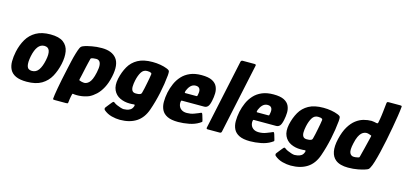

<svg xmlns="http://www.w3.org/2000/svg" viewBox="-70 -1193 3808 1805"><g transform="rotate(15 1834.0 -290.5)"><path d="M201 8Q134 8 94.5 -10.5Q55 -29 37.5 -63Q20 -97 20 -142Q20 -187 31 -239Q46 -308 78 -362.5Q110 -417 165.5 -448.5Q221 -480 305 -480Q389 -480 431 -448.5Q473 -417 482.5 -362.5Q492 -308 477 -239Q462 -170 431.5 -114Q401 -58 345.5 -25Q290 8 201 8ZM223 -103Q264 -103 288 -137.5Q312 -172 325 -235Q338 -297 326.5 -329Q315 -361 277 -361Q240 -361 215.5 -329Q191 -297 178 -235Q165 -171 174 -137Q183 -103 223 -103Z M484 96Q486 67 499.5 -9Q513 -85 541 -212Q548 -244 557.5 -286Q567 -328 578.5 -366.5Q590 -405 599 -424Q604 -436 612.5 -443Q621 -450 646 -458Q665 -464 708.5 -472.5Q752 -481 804 -481Q903 -481 947.5 -424.5Q992 -368 966 -247Q952 -181 927 -134.5Q902 -88 871 -59Q840 -30 807 -14Q786 -5 761 0.5Q736 6 711.5 7.5Q687 9 667 7Q657 6 652 5Q647 4 645 12Q643 19 640 33.5Q637 48 635 61.5Q633 75 633 79Q632 95 630 100.5Q628 106 611 106H502Q493 106 488 104.5Q483 103 484 96ZM677 -144Q676 -138 676.5 -135.5Q677 -133 681 -132Q691 -128 703.5 -125Q716 -122 726 -122Q736 -122 748 -126.5Q760 -131 773 -143.5Q786 -156 797 -181Q808 -206 817 -248Q827 -295 824 -321Q821 -347 809 -358Q797 -369 779 -369Q765 -369 752 -367Q739 -365 730 -361Q728 -360 726.5 -357Q725 -354 724 -349Q719 -329 714 -308.5Q709 -288 704.5 -267.5Q700 -247 695.5 -226Q691 -205 686.5 -184.5Q682 -164 677 -144Z M1025 -242Q1040 -310 1070.5 -363.5Q1101 -417 1156 -447.5Q1211 -478 1299 -478Q1339 -478 1376 -471.5Q1413 -465 1440 -454Q1466 -444 1468.5 -432.5Q1471 -421 1469 -394Q1461 -309 1441.5 -217Q1422 -125 1393 -42Q1363 45 1299 86Q1235 127 1140 127Q1102 127 1059 116Q1016 105 981 75Q978 72 976 64Q974 56 981 48Q985 43 993.5 32Q1002 21 1011 10Q1020 -1 1024 -6Q1035 -20 1040 -21Q1045 -22 1055 -14Q1063 -7 1081 1Q1099 9 1118.5 15Q1138 21 1149 21Q1161 21 1178.5 18Q1196 15 1212.5 5Q1229 -5 1237 -27Q1237 -28 1237.5 -29Q1238 -30 1239 -31Q1241 -38 1239.5 -43.5Q1238 -49 1228 -47Q1223 -46 1211.5 -45.5Q1200 -45 1189 -45Q1138 -45 1095 -65.5Q1052 -86 1031.5 -130Q1011 -174 1025 -242ZM1184 -267Q1177 -234 1176.5 -207.5Q1176 -181 1186.5 -166Q1197 -151 1222 -151Q1233 -151 1243.5 -152Q1254 -153 1263 -157Q1269 -159 1272.5 -163.5Q1276 -168 1278 -176Q1283 -193 1288.5 -219Q1294 -245 1299.5 -272.5Q1305 -300 1309 -322Q1313 -344 1314 -354Q1316 -359 1315 -366.5Q1314 -374 1311 -375Q1304 -379 1295.5 -381Q1287 -383 1271 -383Q1235 -383 1215 -350.5Q1195 -318 1184 -267Z M1507 -237Q1517 -283 1536 -326Q1555 -369 1586.5 -403.5Q1618 -438 1664.5 -458Q1711 -478 1776 -478Q1843 -478 1879 -459.5Q1915 -441 1929 -410.5Q1943 -380 1942 -343.5Q1941 -307 1933 -271Q1924 -228 1910 -213Q1896 -198 1875 -198H1660Q1653 -198 1652 -195.5Q1651 -193 1649 -186Q1646 -162 1654.5 -142Q1663 -122 1682.5 -110Q1702 -98 1732 -98Q1767 -98 1798.5 -109Q1830 -120 1842 -126Q1858 -134 1865.5 -135.5Q1873 -137 1878 -119L1892 -72Q1897 -58 1892.5 -53.5Q1888 -49 1874 -41Q1834 -16 1779 -5.5Q1724 5 1674 5Q1607 5 1568.5 -14Q1530 -33 1513.5 -66.5Q1497 -100 1497 -144Q1497 -188 1507 -237ZM1790 -295Q1794 -314 1793 -327.5Q1792 -341 1786.5 -350Q1781 -359 1771.5 -363.5Q1762 -368 1748 -368Q1732 -368 1719.5 -362Q1707 -356 1697.5 -346Q1688 -336 1681 -324Q1674 -312 1669 -300Q1664 -284 1664.5 -279.5Q1665 -275 1669 -275Q1696 -275 1723.5 -275Q1751 -275 1778 -275Q1785 -275 1786.5 -278.5Q1788 -282 1790 -295Z M1950 -14 2095 -694Q2099 -708 2113 -708H2228Q2246 -708 2242 -694L2097 -14Q2094 0 2078 0H1963Q1947 0 1950 -14Z M2207 -237Q2217 -283 2236 -326Q2255 -369 2286.5 -403.5Q2318 -438 2364.5 -458Q2411 -478 2476 -478Q2543 -478 2579 -459.5Q2615 -441 2629 -410.5Q2643 -380 2642 -343.5Q2641 -307 2633 -271Q2624 -228 2610 -213Q2596 -198 2575 -198H2360Q2353 -198 2352 -195.5Q2351 -193 2349 -186Q2346 -162 2354.5 -142Q2363 -122 2382.5 -110Q2402 -98 2432 -98Q2467 -98 2498.5 -109Q2530 -120 2542 -126Q2558 -134 2565.5 -135.5Q2573 -137 2578 -119L2592 -72Q2597 -58 2592.5 -53.5Q2588 -49 2574 -41Q2534 -16 2479 -5.5Q2424 5 2374 5Q2307 5 2268.5 -14Q2230 -33 2213.5 -66.5Q2197 -100 2197 -144Q2197 -188 2207 -237ZM2490 -295Q2494 -314 2493 -327.5Q2492 -341 2486.5 -350Q2481 -359 2471.5 -363.5Q2462 -368 2448 -368Q2432 -368 2419.5 -362Q2407 -356 2397.5 -346Q2388 -336 2381 -324Q2374 -312 2369 -300Q2364 -284 2364.5 -279.5Q2365 -275 2369 -275Q2396 -275 2423.5 -275Q2451 -275 2478 -275Q2485 -275 2486.5 -278.5Q2488 -282 2490 -295Z M2688 -242Q2703 -310 2733.5 -363.5Q2764 -417 2819 -447.5Q2874 -478 2962 -478Q3002 -478 3039 -471.5Q3076 -465 3103 -454Q3129 -444 3131.5 -432.5Q3134 -421 3132 -394Q3124 -309 3104.5 -217Q3085 -125 3056 -42Q3026 45 2962 86Q2898 127 2803 127Q2765 127 2722 116Q2679 105 2644 75Q2641 72 2639 64Q2637 56 2644 48Q2648 43 2656.5 32Q2665 21 2674 10Q2683 -1 2687 -6Q2698 -20 2703 -21Q2708 -22 2718 -14Q2726 -7 2744 1Q2762 9 2781.5 15Q2801 21 2812 21Q2824 21 2841.5 18Q2859 15 2875.5 5Q2892 -5 2900 -27Q2900 -28 2900.5 -29Q2901 -30 2902 -31Q2904 -38 2902.5 -43.5Q2901 -49 2891 -47Q2886 -46 2874.5 -45.5Q2863 -45 2852 -45Q2801 -45 2758 -65.5Q2715 -86 2694.5 -130Q2674 -174 2688 -242ZM2847 -267Q2840 -234 2839.5 -207.5Q2839 -181 2849.5 -166Q2860 -151 2885 -151Q2896 -151 2906.5 -152Q2917 -153 2926 -157Q2932 -159 2935.5 -163.5Q2939 -168 2941 -176Q2946 -193 2951.5 -219Q2957 -245 2962.5 -272.5Q2968 -300 2972 -322Q2976 -344 2977 -354Q2979 -359 2978 -366.5Q2977 -374 2974 -375Q2967 -379 2958.5 -381Q2950 -383 2934 -383Q2898 -383 2878 -350.5Q2858 -318 2847 -267Z M3169 -229Q3187 -305 3216 -353Q3245 -401 3280.5 -428Q3316 -455 3354.5 -465.5Q3393 -476 3430 -476Q3441 -476 3455.5 -473Q3470 -470 3479 -468Q3484 -467 3488.5 -468Q3493 -469 3495 -477Q3499 -495 3502 -513.5Q3505 -532 3507.5 -550Q3510 -568 3512 -586.5Q3514 -605 3516 -623.5Q3518 -642 3520 -660Q3521 -680 3525.5 -683.5Q3530 -687 3541 -687H3651Q3659 -687 3664 -685.5Q3669 -684 3668 -676Q3665 -639 3656.5 -584.5Q3648 -530 3636.5 -466Q3625 -402 3612 -337.5Q3599 -273 3585 -215Q3571 -157 3558 -114Q3545 -71 3534 -52Q3528 -39 3520.5 -32.5Q3513 -26 3487 -18Q3468 -11 3424 -2.5Q3380 6 3328 6Q3289 6 3258 -2.5Q3227 -11 3206 -28Q3172 -55 3162 -105Q3152 -155 3169 -229ZM3319 -228Q3303 -158 3315.5 -132Q3328 -106 3356 -106Q3365 -106 3373.5 -107Q3382 -108 3390 -110Q3398 -112 3405 -114Q3407 -116 3408.5 -118.5Q3410 -121 3411 -126Q3416 -147 3421.5 -167.5Q3427 -188 3432 -208.5Q3437 -229 3442 -249.5Q3447 -270 3452 -290.5Q3457 -311 3462 -332Q3464 -338 3463 -340Q3462 -342 3458 -343Q3448 -347 3436 -350.5Q3424 -354 3414 -354Q3404 -354 3391 -349.5Q3378 -345 3365 -332.5Q3352 -320 3340 -295Q3328 -270 3319 -228Z"/></g></svg>

Font: Glory ExtraBold
Style: Italic
Weight: 800
Italic angle: -12°
Version: Version 1.011